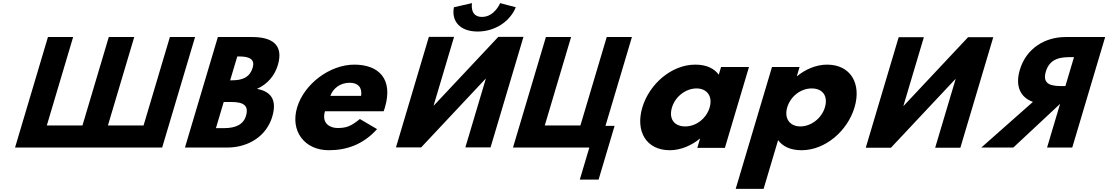

<svg xmlns="http://www.w3.org/2000/svg" viewBox="-20 -938 7031 1218"><path d="M503.1 -142.1H277L444 -703.1H284.2L75.4 -1.9H235.2H461.3H463H621.1H622.8H848.9H1008.7L1217.5 -703.1H1057.7L890.7 -142.1H664.6L831.6 -703.1H829.9H671.8H670.1Z M1362.1 -703.1 1153.3 -1.9H1419.3C1564.7 -1.9 1672.6 -81.8 1707 -197.4C1740.7 -310.4 1693.1 -358.9 1610.1 -374.2C1678.7 -404.8 1723.2 -460 1742.4 -524.6C1782.2 -658.1 1700.4 -703.1 1579.7 -703.1ZM1440.1 -428.6 1485.2 -579.9H1497.9C1567.6 -579.9 1597.9 -558.6 1582.9 -508.5C1565.5 -449.8 1521.7 -428.6 1452.9 -428.6ZM1349.8 -125.1 1399.1 -290.9H1449.3C1524.9 -290.9 1559.8 -267.9 1540.5 -203.3C1524.1 -148.1 1475.6 -125.1 1399.9 -125.1Z M2413.6 -232C2416.4 -238 2419.6 -249 2421.7 -256C2475.3 -436 2383.7 -528 2227.7 -528C2072.7 -528 1909.4 -406 1864.7 -256C1820.4 -107 1911 15 2066 15C2180 15 2285.1 -22 2371.9 -119L2263 -183C2206.3 -137 2178 -126 2121 -126C2076 -126 2018.1 -153 2041.6 -232ZM2075.8 -330C2092.8 -377 2137.5 -413 2198.5 -413C2250.5 -413 2278.8 -384 2270.8 -330Z M3152.8 -918.2C3152.8 -918.2 3117.4 -830.7 3037.5 -830.7C2957.6 -830.7 2974.3 -918.2 2974.3 -918.2L2859.4 -891.9C2842.5 -800.9 2900.3 -738 3009.9 -738C3119.6 -738 3214.8 -800.9 3252.1 -891.9ZM3061.7 -438H3060L2651.6 -2.8H2491.8L2700.6 -704H2860.4L2730.8 -268.8H2732.5L3140.9 -704H3300.7L3091.9 -2.8H2932.1Z M3662 -142.2H3435.9L3602.9 -703.2H3443.1L3234.3 -1.9H3718.6L3658.1 201.4H3777.3L3878.8 -139.6H3821L3988.8 -703.2H3829Z M4054.7 -256C4010.1 -106 4079 15 4229 15C4299 15 4368.3 -16 4418.8 -58H4420.8L4403.5 0H4578.5L4731.3 -513H4554.3L4539.7 -464C4509.9 -505 4459.7 -528 4390.7 -528C4240.7 -528 4099.4 -406 4054.7 -256ZM4242.7 -256C4263.9 -327 4331.8 -377 4398.8 -377C4464.8 -377 4502.9 -327 4481.7 -256C4460.9 -186 4396 -136 4327 -136C4255 -136 4221.9 -186 4242.7 -256Z M5401 -257C5445.7 -407 5376.7 -528 5226.7 -528C5156.7 -528 5087.5 -497 5037 -455H5035L5052.3 -513H4877.3L4647.1 260H4824.1L4916.1 -49C4945.9 -8 4996 15 5065 15C5215 15 5356.4 -107 5401 -257ZM5213 -257C5191.9 -186 5124 -136 5057 -136C4991 -136 4952.9 -186 4974 -257C4994.9 -327 5059.8 -377 5128.8 -377C5200.8 -377 5233.9 -327 5213 -257Z M6042.1 -436.1H6040.4L5632 -0.9H5472.2L5681 -702.1H5840.8L5711.2 -266.9H5712.9L6121.3 -702.1H6281.1L6072.3 -0.9H5912.5Z M6990.9 -703.1 6782.1 -1.9H6622.3L6704.8 -279L6408.1 -1.9H6205L6532.7 -291.7C6454.9 -318.9 6418.1 -389.5 6449.5 -494.9C6490.5 -632.6 6610.1 -703.1 6740.2 -703.1ZM6738.5 -392 6793.2 -575.6H6774.5C6714.1 -575.6 6640.6 -571.4 6614.5 -483.8C6588.5 -396.3 6659.5 -392 6719.8 -392Z"/></svg>

Font: Hussar
Style: BdOblThree
Weight: 700
Foundry: Cannot Into Space Fonts
Version: Version 2.00